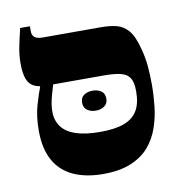

<svg xmlns="http://www.w3.org/2000/svg" viewBox="-76 -717 746 796"><g transform="rotate(-10 297.5 -319.0)"><path d="M296 9Q222 9 169.5 -15.5Q117 -40 90 -89.5Q63 -139 63 -214Q63 -274 76.5 -320.5Q90 -367 100 -392V-436H155V-393Q149 -372 143.5 -353Q138 -334 135 -316.5Q132 -299 132 -282Q132 -245 151.5 -218.5Q171 -192 211 -178.5Q251 -165 314 -165Q375 -165 413.5 -179Q452 -193 470.5 -223.5Q489 -254 489 -305Q489 -342 478 -360.5Q467 -379 441 -386Q415 -393 369 -393H126Q77 -393 57 -417Q37 -441 37 -502Q37 -533 42.5 -563.5Q48 -594 61 -647H102V-625Q102 -609 112.5 -600.5Q123 -592 146 -592H391Q428 -592 456.5 -585Q485 -578 506 -553.5Q527 -529 541 -474Q551 -438 554.5 -401Q558 -364 558 -322Q558 -277 553 -230.5Q548 -184 533 -141Q518 -98 489.5 -64.5Q461 -31 413.5 -11Q366 9 296 9ZM260 -297Q260 -319 275 -329Q290 -339 311 -339Q332 -339 347 -329Q362 -319 362 -297Q362 -276 347 -265.5Q332 -255 311 -255Q290 -255 275 -265.5Q260 -276 260 -297Z"/></g></svg>

Font: Noto Serif Hebrew Black
Style: Regular
Weight: 900
Version: Version 2.003